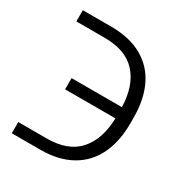

<svg xmlns="http://www.w3.org/2000/svg" viewBox="-128 -598 636 681"><g transform="rotate(30 190.0 -257.0)"><path d="M308.6 -234.4H102.5V-280.3H308.6Q306.2 -366.7 262.9 -414.8Q219.7 -462.9 132.8 -462.9H16.6V-508.8H132.8Q208.5 -508.8 260.3 -479.5Q312 -450.2 337.6 -396.5Q363.3 -342.8 363.3 -268.6V-245.1Q363.3 -171.4 337.4 -117.4Q311.5 -63.5 259.8 -34.2Q208 -4.9 132.8 -4.9H16.6V-50.8H132.8Q219.7 -50.8 262.9 -99.1Q306.2 -147.5 308.6 -234.4Z"/></g></svg>

Font: Pretendard JP ExtraLight
Style: Regular
Weight: 200
Designer: Base glyphs from Inter by Rasmus Andersson; Hangeul glyphs from Noto Sans CJK(Source Han Sans) by Jang Soo-young and Kan
Foundry: Kil Hyung-jin
Version: Version 1.309